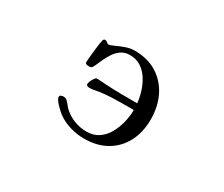

<svg xmlns="http://www.w3.org/2000/svg" viewBox="-96 -782 1192 1024"><g transform="rotate(30 500.0 -270.0)"><path d="M743 -265Q743 -187 712 -127Q681 -67 623 -33Q565 1 485 1Q442 1 399 -11.5Q356 -24 321 -49Q308 -59 291 -75.5Q274 -92 265 -105Q262 -110 259.5 -115Q257 -120 257 -125Q257 -133 265 -136Q273 -139 279 -139Q289 -139 297 -135Q306 -128 315 -116.5Q324 -105 332 -96Q361 -68 399 -53Q437 -38 477 -38Q521 -38 551.5 -59Q582 -80 601 -114Q620 -148 629.5 -187.5Q639 -227 639 -264H572Q537 -264 502 -262.5Q467 -261 432 -256Q418 -254 404 -251Q390 -248 376 -248Q370 -248 362.5 -250.5Q355 -253 355 -261Q355 -267 360 -279Q365 -291 372 -301Q379 -311 385 -311Q399 -311 412 -310Q425 -309 438 -308Q488 -305 538 -304.5Q588 -304 637 -304Q634 -337 623 -372.5Q612 -408 592.5 -439Q573 -470 544 -489Q515 -508 476 -508Q445 -508 423 -493Q401 -478 386 -455Q371 -432 360.5 -409Q350 -386 342.5 -368.5Q335 -351 328 -348Q324 -346 315 -346Q308 -346 300 -348Q292 -350 292 -360Q292 -368 294 -388.5Q296 -409 298.5 -433.5Q301 -458 304 -477.5Q307 -497 309 -503Q312 -512 321 -512Q328 -512 335 -505.5Q342 -499 346 -499Q356 -499 378.5 -509.5Q401 -520 429.5 -530.5Q458 -541 485 -541Q567 -541 624.5 -504.5Q682 -468 712.5 -406Q743 -344 743 -265Z"/></g></svg>

Font: Kaisei Tokumin Medium
Style: Regular
Weight: 500
Designer: Font-Kai, 金井和夫
Foundry: KAZUO KANAI
Version: Version 5.003